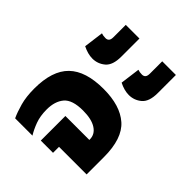

<svg xmlns="http://www.w3.org/2000/svg" viewBox="-89 -787 1043 1043"><g transform="rotate(-45 432.0 -265.5)"><path d="M95 0V-212H49V-306H238V-122H242Q281 -122 304 -157.5Q327 -193 327 -259Q327 -341 290.5 -372Q254 -403 191 -403Q141 -403 103 -389Q65 -375 36 -357V-490Q68 -505 114.5 -518Q161 -531 224 -531Q361 -531 425 -465.5Q489 -400 489 -263Q489 -135 429.5 -67.5Q370 0 228 0Z M681 -319Q615 -319 588.5 -350.5Q562 -382 562 -423Q562 -458 582 -498L696 -483Q691 -470 691 -451Q691 -438 699 -431Q707 -424 726 -424H820V-319ZM681 -39Q615 -39 588.5 -70.5Q562 -102 562 -143Q562 -178 582 -218L696 -203Q691 -190 691 -171Q691 -158 699 -151Q707 -144 726 -144H820V-39Z"/></g></svg>

Font: Noto Sans Thai UI SemCond ExtBd
Style: Regular
Weight: 800
Width: 4
Designer: Monotype Design Team
Foundry: Monotype Imaging Inc.
Version: Version 2.000